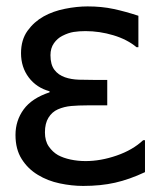

<svg xmlns="http://www.w3.org/2000/svg" viewBox="-20 -579 495 611"><path d="M441.4 -31.2Q391.6 -7.8 346.2 2.4Q300.8 12.7 244.6 12.7Q208.5 12.7 170.2 4.6Q131.8 -3.4 100.6 -22.5Q68.8 -41.5 49.1 -72.8Q29.3 -104 29.3 -149.4Q29.3 -195.3 55.4 -231Q81.5 -266.6 137.7 -285.2V-288.6Q96.2 -299.8 71.5 -332.5Q46.9 -365.2 46.9 -409.7Q46.9 -452.1 67.6 -481Q88.4 -509.8 119.1 -526.9Q148.9 -543.5 186.8 -551Q224.6 -558.6 258.8 -558.6Q303.7 -558.6 341.3 -550.5Q378.9 -542.5 420.4 -528.8V-428.7H414.6Q384.8 -453.6 340.8 -466.8Q296.9 -480 252 -480Q231.4 -480 214.4 -477.3Q197.3 -474.6 178.2 -464.8Q162.6 -457 151.6 -441.4Q140.6 -425.8 140.6 -403.3Q140.6 -373.5 153.1 -356.9Q165.5 -340.3 187 -333Q206.5 -326.2 231 -325.4Q255.4 -324.7 277.8 -324.7H321.3V-243.7H256.8Q229.5 -243.7 206.8 -241.7Q184.1 -239.7 164.1 -231Q145.5 -222.7 134.3 -204.6Q123 -186.5 123 -157.7Q123 -130.4 135.3 -112.8Q147.5 -95.2 164.6 -85.4Q181.6 -76.2 204.6 -71.3Q227.5 -66.4 252.4 -66.4Q300.3 -66.4 351.3 -84Q402.3 -101.6 435.5 -132.8H441.4Z"/></svg>

Font: IranNastaliq
Style: Regular
Weight: 400
Designer: Hossein Zahedi
Version: Version 1.5